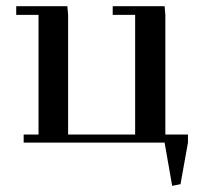

<svg xmlns="http://www.w3.org/2000/svg" viewBox="-20 -459 645 618"><path d="M32.2 -411.1V-439H196.8L199.2 -411.1V-25.9H415V-411.1H342.8V-439H509.8L512.2 -411.1V-25.9H585V0L561 133.8L534.2 139.2L509.8 0H56.2V-25.9H104V-411.1Z"/></svg>

Font: Dehuti Alt
Style: Bold
Weight: 700
Version: Version 1.2